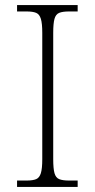

<svg xmlns="http://www.w3.org/2000/svg" viewBox="-20 -734 374 754"><path d="M47 0V-25H84Q109 -25 122 -30.5Q135 -36 140.5 -54Q146 -72 146 -109V-605Q146 -642 140.5 -660Q135 -678 122 -683.5Q109 -689 84 -689H47V-714H285V-689H251Q226 -689 212.5 -683.5Q199 -678 194 -660Q189 -642 189 -605V-109Q189 -72 194 -54Q199 -36 212.5 -30.5Q226 -25 251 -25H285V0Z"/></svg>

Font: Noto Serif ExtraLight
Style: Regular
Weight: 200
Designer: Monotype Design Team
Foundry: Monotype Imaging Inc.
Version: Version 2.015; ttfautohint (v1.8.4.7-5d5b)